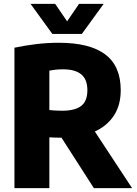

<svg xmlns="http://www.w3.org/2000/svg" viewBox="-20 -970 704 990"><path d="M54.5 0V-724Q105.5 -735 163.8 -742.2Q222 -749.5 283.5 -749.5Q442.5 -749.5 522.5 -689.5Q602.5 -629.5 602.5 -505Q602.5 -427.5 567.2 -374Q532 -320.5 469 -292L661 0H464L297 -260Q278.5 -260 264.2 -260.5Q250 -261 234.5 -262V0ZM301 -399Q365 -399 397.8 -423.2Q430.5 -447.5 430.5 -505Q430.5 -560.5 399 -586.5Q367.5 -612.5 306 -612.5Q284.5 -612.5 267.2 -610.8Q250 -609 234.5 -606V-402.5Q251.5 -401 266.8 -400Q282 -399 301 -399ZM250 -795 137.5 -950H264.5L326 -860L387.5 -950H514.5L402 -795Z"/></svg>

Font: Encode Sans SmCnd XBd
Style: Regular
Weight: 800
Width: 4
Designer: Multiple Designers
Foundry: Impallari Type
Version: Version 3.002; ttfautohint (v1.8.3) -l 8 -r 50 -G 200 -x 14 